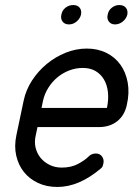

<svg xmlns="http://www.w3.org/2000/svg" viewBox="-20 -743 534 763"><path d="M331 -120Q343 -133 361 -133Q377 -133 385.5 -121Q394 -109 391 -94Q390 -89 388 -83Q386 -77 379 -72Q293 0 208 0Q165 0 131 -16Q97 -32 75 -59.5Q53 -87 44.5 -124.5Q36 -162 45 -205L74 -343Q83 -386 107.5 -423.5Q132 -461 166 -489Q200 -517 241 -533.5Q282 -550 325 -550Q368 -550 402.5 -533Q437 -516 458.5 -486Q480 -456 487.5 -415Q495 -374 484 -326Q475 -284 445.5 -261Q416 -238 373 -238H129L122 -205Q116 -179 121.5 -156Q127 -133 141.5 -115.5Q156 -98 177.5 -87.5Q199 -77 225 -77Q263 -77 290 -91.5Q317 -106 331 -120ZM145 -314H405Q412 -347 409 -376Q406 -405 393.5 -426.5Q381 -448 360 -460.5Q339 -473 309 -473Q281 -473 255 -463Q229 -453 208 -435.5Q187 -418 172 -394Q157 -370 151 -343ZM224 -685Q227 -702 240.5 -712.5Q254 -723 271 -723Q288 -723 296.5 -712.5Q305 -702 302 -685Q298 -669 284.5 -657.5Q271 -646 254 -646Q237 -646 228.5 -657.5Q220 -669 224 -685ZM437 -646Q421 -646 412.5 -657.5Q404 -669 408 -685Q411 -702 424.5 -712.5Q438 -723 454 -723Q471 -723 480 -712.5Q489 -702 486 -685Q482 -669 468 -657.5Q454 -646 437 -646Z"/></svg>

Font: VDS Compensated
Style: Light Italic
Weight: 300
Italic angle: -12°
Designer: artmaker
Foundry: artmaker
Version: Version 1.000 2012 initial release